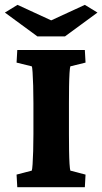

<svg xmlns="http://www.w3.org/2000/svg" viewBox="-38 -782 427 802"><path d="M34.2 0 31.2 -52.7 94.7 -69.3Q96.7 -74.2 98.1 -95.7Q99.6 -117.2 100.6 -150.9Q101.6 -184.6 101.6 -221.7V-351.6Q101.6 -390.6 100.6 -424.3Q99.6 -458 98.1 -480Q96.7 -502 94.7 -504.9L31.2 -520.5L34.2 -573.2H316.4L319.3 -520.5L255.9 -504.9Q253.9 -500 252.4 -477.1Q251 -454.1 250.5 -420.9Q250 -387.7 250 -351.6V-221.7Q250 -187.5 250.5 -154.3Q251 -121.1 252.4 -98.1Q253.9 -75.2 255.9 -69.3L319.3 -52.7L316.4 0ZM-17.6 -729.5 35.2 -761.7 209 -681.6H142.6L316.4 -761.7L369.1 -729.5L233.4 -629.9H118.2Z"/></svg>

Font: Crimson Pro ExtraBold
Style: Regular
Weight: 800
Designer: Jacques Le Bailly
Foundry: Baron von Fonthausen
Version: Version 1.003